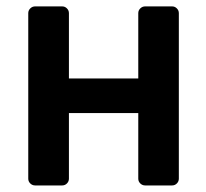

<svg xmlns="http://www.w3.org/2000/svg" viewBox="-20 -565 629 585"><path d="M66.1 -20.6V-524.9Q66.1 -533.4 72.3 -539.4Q78.5 -545.5 87 -545.5H169.4Q177.9 -545.5 183.9 -539.4Q190 -533.4 190 -524.9V-326H401.3V-524.9Q401.3 -533.4 407.5 -539.4Q413.7 -545.5 422.2 -545.5H504.3Q512.8 -545.5 518.8 -539.4Q524.9 -533.4 524.9 -524.9V-20.6Q524.9 -12.1 518.8 -6Q512.8 0 504.3 0H422.2Q413.7 0 407.5 -6Q401.3 -12.1 401.3 -20.6V-220.5H190V-20.6Q190 -12.1 183.9 -6Q177.9 0 169.4 0H87Q78.5 0 72.3 -6Q66.1 -12.1 66.1 -20.6Z"/></svg>

Font: DeltaSans SemiBold
Style: Regular
Weight: 600
Designer: Rasmus Andersson
Foundry: rsms
Version: Version 3.012